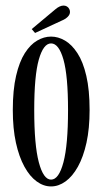

<svg xmlns="http://www.w3.org/2000/svg" viewBox="-20 -659 370 690"><path d="M163.5 11Q136.5 11 111.8 -7Q87 -25 67.8 -60Q48.5 -95 37.2 -146Q26 -197 26 -263.5Q26 -336 37.8 -386.5Q49.5 -437 69.2 -468Q89 -499 113.5 -513.2Q138 -527.5 163.5 -527.5Q189 -527.5 213.5 -513.2Q238 -499 258.2 -468Q278.5 -437 290.2 -386.5Q302 -336 302 -263.5Q302 -197 290.8 -146Q279.5 -95 260 -60Q240.5 -25 215.5 -7Q190.5 11 163.5 11ZM163.5 -13.5Q191.5 -13.5 208 -75.8Q224.5 -138 224.5 -263.5Q224.5 -387 208 -445Q191.5 -503 163.5 -503Q136 -503 119.5 -445Q103 -387 103 -263.5Q103 -138 119.5 -75.8Q136 -13.5 163.5 -13.5ZM106 -540.5 94 -554.5 179.5 -626Q186.5 -632 194 -635.5Q201.5 -639 208.5 -639Q215 -639 220.5 -635.8Q226 -632.5 229 -626.5Q231.5 -621.5 231.5 -616Q231.5 -606.5 223 -598.2Q214.5 -590 202 -585Z"/></svg>

Font: Imbue 48pt
Style: Regular
Weight: 400
Designer: Tyler Finck
Foundry: Etcetera Type Company
Version: Version 1.102